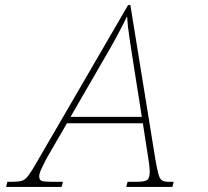

<svg xmlns="http://www.w3.org/2000/svg" viewBox="-20 -734 817 754"><path d="M4 0 9 -20H26Q52 -20 65.5 -24Q79 -28 91.5 -44.5Q104 -61 125 -98L483 -714H492L590 -109Q597 -68 602.5 -49Q608 -30 617 -25Q626 -20 644 -20H662L657 0H476L481 -20H514Q549 -20 558.5 -27.5Q568 -35 568 -60Q568 -71 566 -87Q564 -103 563 -108L541 -250H243L163 -112Q153 -93 143.5 -73Q134 -53 134 -42Q134 -27 144 -23.5Q154 -20 185 -20H227L222 0ZM383 -493 257 -275H537L504 -484Q497 -528 489 -581Q481 -634 479 -670Q462 -634 437 -588Q412 -542 383 -493Z"/></svg>

Font: Noto Serif Thin
Style: Italic
Weight: 100
Italic angle: -12°
Designer: Monotype Design Team
Foundry: Monotype Imaging Inc.
Version: Version 2.014; ttfautohint (v1.8.4.7-5d5b)